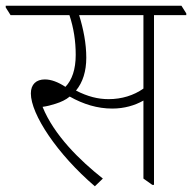

<svg xmlns="http://www.w3.org/2000/svg" viewBox="-46 -642 672 672"><path d="M286 10 314 -17C233 -81 143 -169 103 -268C118 -270 134 -274 149 -279C168 -285 185 -293 198 -304C246 -277 295 -262 347 -262C389 -262 426 -273 456 -290V-17L487 5H493V-589H606V-595L589 -622H-26V-616L-9 -589H197C212 -544 219 -498 219 -450C219 -399 206 -362 183 -338C157 -355 133 -364 111 -364C81 -364 62 -347 62 -315C62 -242 154 -103 286 10ZM256 -440C256 -490 246 -540 231 -589H456V-332C422 -308 380 -295 334 -295C297 -295 261 -304 220 -325C244 -354 256 -393 256 -440Z"/></svg>

Font: Noto Serif Devanagari SemiCondensed ExtraLight
Style: Regular
Weight: 200
Width: 4
Designer: Universal Thirst, Indian Type Foundry and the Monotype Design Team
Foundry: Monotype Imaging Inc.
Version: Version 2.004